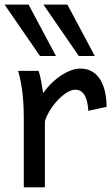

<svg xmlns="http://www.w3.org/2000/svg" viewBox="-26 -801 481 821"><path d="M166 0V-283.2C187.5 -349.6 254.4 -417.5 295.4 -417.5C334 -417.5 348.6 -379.9 351.6 -327.1L429.7 -344.2C429.7 -429.7 398.9 -507.8 317.4 -507.8C272.9 -507.8 206.1 -470.7 158.7 -402.8C155.3 -426.3 146.5 -477.5 139.2 -498H51.3C62 -464.4 75.7 -396 75.7 -300.3V0ZM-6.3 -781.2 145 -561.5H213.4L96.2 -781.2ZM159.7 -781.2 311 -561.5H379.4L262.2 -781.2Z"/></svg>

Font: Andika
Style: Regular
Weight: 400
Designer: Victor Gaultney, Annie Olsen, Julie Remington, Don Collingsworth, Eric Hays
Foundry: SIL International
Version: Version 1.000